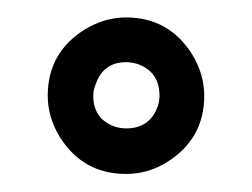

<svg xmlns="http://www.w3.org/2000/svg" viewBox="-20 -678 286 218"><path d="M34.2 -569.3Q34.2 -618.2 76.2 -644.5Q98.6 -658.2 123 -658.2Q171.9 -658.2 198.2 -616.2Q211.9 -593.8 211.9 -569.3Q211.9 -520.5 169.9 -494.1Q148.4 -480.5 123 -480.5Q74.2 -480.5 47.9 -522.5Q34.2 -544.9 34.2 -569.3ZM85.9 -569.3Q85.9 -543 110.4 -534.2Q117.2 -532.2 123 -532.2Q150.4 -532.2 159.2 -557.6Q161.1 -563.5 161.1 -569.3Q161.1 -596.7 135.7 -605.5Q128.9 -607.4 123 -607.4Q97.7 -607.4 88.9 -583Q85.9 -576.2 85.9 -569.3Z"/></svg>

Font: Post No Bills Colombo SemiBold
Style: Regular
Weight: 600
Designer: Kosala Senevirathne, Siva Puranthara, Lasantha Premarathna, Tharique Azeez
Foundry: Mooniak
Version: Version 1.220 ; ttfautohint (v1.6)